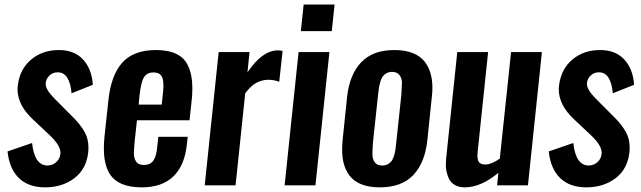

<svg xmlns="http://www.w3.org/2000/svg" viewBox="-20 -804 2782 833"><path d="M175.3 8.8Q103.5 8.8 62 -31.5Q20.5 -71.8 12.7 -147L119.1 -183.6Q129.9 -85.9 186 -85.9Q187 -85.9 187.5 -85.9Q210 -86.9 225.6 -102.1Q241.2 -117.2 242.2 -139.6Q242.2 -141.1 242.2 -142.1Q242.2 -173.3 195.8 -217.3L122.6 -286.1Q56.2 -348.1 56.2 -416.5Q56.2 -425.8 57.6 -435.5Q66.4 -504.9 115.5 -545.9Q164.6 -586.9 235.4 -586.9Q302.7 -586.9 340.6 -545.7Q378.4 -504.4 382.8 -436L290.5 -399.4Q282.2 -489.7 231.4 -490.2Q230.5 -490.2 230 -490.2Q209 -490.2 194.8 -476.6Q180.2 -462.9 178.2 -443.4Q178.2 -441.4 178.2 -439.9Q178.2 -414.6 216.3 -376.5L291 -301.3Q328.6 -265.6 348.1 -229.5Q363.8 -200.7 363.8 -163.1Q363.8 -153.8 362.8 -144Q355 -70.8 302.7 -31Q250.5 8.8 175.3 8.8Z M595.2 8.8Q495.6 8.8 458.5 -45.9Q430.2 -87.9 430.7 -161.1Q430.7 -183.6 433.1 -209L450.2 -368.2Q461.4 -477.1 510.3 -532Q559.1 -586.9 656.7 -586.9Q709 -586.9 742.9 -571Q776.9 -555.2 792.5 -525.4Q809.1 -495.1 813 -452.1Q814.5 -436 814.5 -418Q814.5 -388.7 810.1 -354.5L802.2 -282.2H574.2L564.9 -197.3Q562 -168 561 -143.6Q561 -141.1 561 -138.2Q561 -117.2 570.3 -103.5Q580.6 -87.9 604.5 -88.4Q633.3 -88.4 646 -108.2Q658.7 -127.9 662.1 -166L667 -210.4H794.4L790.5 -176.3Q781.2 -86.4 732.2 -38.8Q683.1 8.8 595.2 8.8ZM581.5 -350.1H681.6L687.5 -405.3Q689 -420.4 689 -432.6Q689 -457 683.1 -469.7Q674.3 -489.3 646 -489.7Q616.7 -489.7 604 -467.8Q591.3 -445.8 585 -386.7Z M868.2 0 928.7 -578.1H1062.5L1053.7 -490.2Q1117.7 -585.4 1185.5 -585.4Q1195.8 -585.4 1206.1 -583L1191.4 -449.2Q1168.5 -458 1143.1 -458Q1114.3 -457 1091.1 -444.1Q1067.9 -431.2 1043.9 -399.4L1002 0Z M1214.8 0 1275.4 -578.1H1409.2L1348.6 0ZM1285.2 -668.9 1297.4 -784.2H1431.6L1419.4 -668.9Z M1638.2 -85.9Q1652.3 -85.9 1662.6 -91.6Q1672.9 -97.2 1679 -105.5Q1685.1 -113.8 1689.5 -128.2Q1693.8 -142.6 1695.6 -154.8Q1697.3 -167 1699.2 -185.5L1721.2 -392.1Q1722.7 -418.9 1723.6 -441.4Q1723.6 -442.9 1724.1 -443.8Q1723.6 -463.9 1713.9 -477.5Q1703.1 -492.2 1681.2 -492.2Q1667.5 -492.2 1657 -486.3Q1646.5 -480.5 1640.4 -472.2Q1634.3 -463.9 1630.1 -449.2Q1626 -434.6 1624 -422.6Q1622.1 -410.6 1620.1 -392.1L1598.1 -185.5Q1595.7 -151.9 1595.7 -134.8Q1595.7 -114.3 1605.5 -100.6Q1615.7 -85.9 1638.2 -85.9ZM1495.1 -43.9Q1463.9 -85.9 1464.4 -156.2Q1464.4 -174.8 1466.3 -194.8L1485.8 -383.3Q1496.6 -481 1547.1 -533.9Q1597.7 -586.9 1690.9 -586.9Q1784.2 -586.9 1824.2 -534.2Q1856 -492.2 1856 -422.9Q1856 -404.3 1853.5 -383.3L1834 -194.8Q1823.2 -96.7 1772.5 -43.9Q1721.7 8.8 1627.9 8.8Q1534.2 8.8 1495.1 -43.9Z M1996.1 8.8Q1970.7 8.8 1952.9 -1.7Q1935.1 -12.2 1926.8 -30.8Q1918.5 -49.8 1915.5 -70.3Q1914.1 -81.1 1914.6 -92.8Q1914.6 -103.5 1915.5 -115.2L1963.9 -578.1H2097.7L2052.2 -144Q2051.3 -136.2 2051.3 -129.4Q2051.3 -113.3 2056.2 -103.5Q2063 -90.3 2085 -90.3Q2085.9 -90.3 2086.4 -90.3Q2111.3 -90.3 2148.4 -115.7L2197.3 -578.1H2331.1L2270.5 0H2136.7L2142.1 -54.2Q2066.4 8.8 1996.1 8.8Z M2523.4 8.8Q2451.7 8.8 2410.2 -31.5Q2368.7 -71.8 2360.8 -147L2467.3 -183.6Q2478 -85.9 2534.2 -85.9Q2535.2 -85.9 2535.6 -85.9Q2558.1 -86.9 2573.7 -102.1Q2589.4 -117.2 2590.3 -139.6Q2590.3 -141.1 2590.3 -142.1Q2590.3 -173.3 2543.9 -217.3L2470.7 -286.1Q2404.3 -348.1 2404.3 -416.5Q2404.3 -425.8 2405.8 -435.5Q2414.6 -504.9 2463.6 -545.9Q2512.7 -586.9 2583.5 -586.9Q2650.9 -586.9 2688.7 -545.7Q2726.6 -504.4 2731 -436L2638.7 -399.4Q2630.4 -489.7 2579.6 -490.2Q2578.6 -490.2 2578.1 -490.2Q2557.1 -490.2 2543 -476.6Q2528.3 -462.9 2526.4 -443.4Q2526.4 -441.4 2526.4 -439.9Q2526.4 -414.6 2564.5 -376.5L2639.2 -301.3Q2676.8 -265.6 2696.3 -229.5Q2711.9 -200.7 2711.9 -163.1Q2711.9 -153.8 2710.9 -144Q2703.1 -70.8 2650.9 -31Q2598.6 8.8 2523.4 8.8Z"/></svg>

Font: Oswald
Style: Medium
Weight: 500
Designer: Vernon Adams
Foundry: Vernon Adams
Version: 3.0; ttfautohint (v0.94.23-7a4d-dirty) -l 8 -r 50 -G 150 -x 